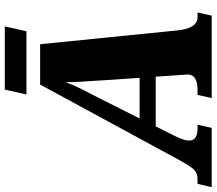

<svg xmlns="http://www.w3.org/2000/svg" viewBox="-111 -830 901 799"><g transform="rotate(-90 339.5 -430.5)"><path d="M687 -59 674 0H331L344 -59H365Q396 -59 412.5 -69Q429 -79 429 -101Q429 -109 427 -127L420 -233H213L172 -151Q154 -114 154 -94Q154 -59 204 -59H220L207 0H-40L-26 -59H-5Q19 -59 33.5 -74Q48 -89 74 -137L387 -714H555L612 -147Q620 -59 667 -59ZM415 -300 404 -464 403 -484Q397 -556 397 -608Q382 -566 350 -506L333 -473L246 -300ZM366 -861H629L609 -771H346Z"/></g></svg>

Font: Noto Serif NarrowBlack
Style: Italic
Weight: 900
Width: 4
Italic angle: -12°
Designer: Monotype Design Team
Foundry: Monotype Imaging Inc.
Version: Version 1.001